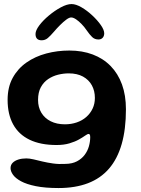

<svg xmlns="http://www.w3.org/2000/svg" viewBox="-20 -703 694 946"><path d="M268.5 223.5Q202 223.5 156.5 214.2Q111 205 83.8 190.2Q56.5 175.5 44.2 158.2Q32 141 32 125.5Q32 109.5 42.5 99Q53 88.5 70.5 83Q88 77.5 109.5 77.5Q125 77.5 145.2 82.2Q165.5 87 189.5 92.8Q213.5 98.5 241.8 102.5Q270 106.5 303 104.5Q336 104 359.2 91.8Q382.5 79.5 397 60.2Q411.5 41 418 18Q424.5 -5 424.5 -27.5Q424.5 -32 423.8 -35.5Q423 -39 421.2 -41Q419.5 -43 416.5 -43Q411 -43 399.5 -34.8Q388 -26.5 369 -15.8Q350 -5 322.5 3.2Q295 11.5 258.5 11.5Q179.5 11.5 125.8 -14.5Q72 -40.5 44.8 -90.2Q17.5 -140 17.5 -211Q17.5 -273.5 42.5 -319.2Q67.5 -365 110.5 -395Q153.5 -425 208 -439.5Q262.5 -454 321.5 -454Q385.5 -454 437 -434.5Q488.5 -415 525 -377.8Q561.5 -340.5 581 -287Q600.5 -233.5 600.5 -164.5Q600.5 -66 579.5 7Q558.5 80 517 128Q475.5 176 413.2 199.8Q351 223.5 268.5 223.5ZM300 -90.5Q331 -90.5 358 -99.8Q385 -109 405 -126.5Q425 -144 436.2 -167.8Q447.5 -191.5 447.5 -220.5Q447.5 -255.5 432.5 -282.8Q417.5 -310 388.8 -325.8Q360 -341.5 318.5 -341.5Q293 -341.5 266.5 -335Q240 -328.5 217.5 -313.5Q195 -298.5 181.2 -273.2Q167.5 -248 167.5 -210.5Q167.5 -174.5 183.8 -147.5Q200 -120.5 229.8 -105.5Q259.5 -90.5 300 -90.5ZM185 -504.5Q155 -504.5 155 -535.5Q155 -553 173.5 -577.8Q192 -602.5 220.8 -626.5Q249.5 -650.5 279.8 -666.8Q310 -683 332.5 -683Q354 -683 381.5 -667Q409 -651 434.5 -627.2Q460 -603.5 476.8 -579.5Q493.5 -555.5 493.5 -539Q493.5 -525 485.8 -516.8Q478 -508.5 465 -508.5Q446.5 -508.5 434 -520.5Q421.5 -532.5 406 -555Q396 -570 382.2 -584.2Q368.5 -598.5 354.8 -607.8Q341 -617 330.5 -617Q321 -617 306.2 -606Q291.5 -595 275.8 -579.2Q260 -563.5 246.5 -547.5Q228.5 -526.5 215.5 -515.5Q202.5 -504.5 185 -504.5Z"/></svg>

Font: Gluten Medium
Style: Regular
Weight: 500
Designer: Tyler Finck
Foundry: Etcetera Type Company
Version: Version 1.300